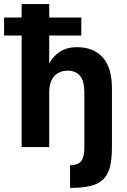

<svg xmlns="http://www.w3.org/2000/svg" viewBox="-37 -720 622 940"><path d="M306 89Q343 89 359.5 70Q376 51 376 0V-266Q376 -324 354.5 -349Q333 -374 295 -374Q253 -374 228.5 -347Q204 -320 204 -266V0H69V-546H-17V-634H69V-700H204V-634H361V-546H204V-409Q222 -444 256 -466.5Q290 -489 340 -489Q420 -489 465.5 -439.5Q511 -390 511 -287V0Q511 58 501.5 96.5Q492 135 468.5 158Q445 181 405.5 190.5Q366 200 306 200Z"/></svg>

Font: 
Style: 㨦
Weight: 700
Designer: A.Korolkova, Vitaly Kuzmin
Foundry: ParaType Ltd
Version: Version 2.000